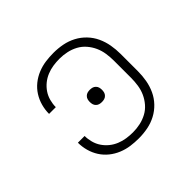

<svg xmlns="http://www.w3.org/2000/svg" viewBox="-133 -698 867 867"><g transform="rotate(-45 300.0 -265.0)"><path d="M302 8Q276 8 250.5 4.5Q225 1 200.5 -9Q176 -19 155.5 -35.5Q135 -52 121 -74Q107 -96 100 -121.5Q93 -147 93 -173H136Q136 -153 141.5 -132.5Q147 -112 158.5 -95Q170 -78 186 -65Q202 -52 221.5 -44Q241 -36 261.5 -33Q282 -30 302 -30Q326 -30 349 -35Q372 -40 392.5 -51Q413 -62 428.5 -80Q444 -98 453.5 -119Q463 -140 466.5 -163.5Q470 -187 470 -210V-320Q470 -343 466.5 -366.5Q463 -390 453.5 -411Q444 -432 428.5 -450Q413 -468 392.5 -479Q372 -490 349 -495Q326 -500 302 -500Q282 -500 261.5 -497Q241 -494 221.5 -486Q202 -478 186 -465Q170 -452 158.5 -435Q147 -418 141.5 -397.5Q136 -377 136 -357H93Q93 -383 100 -408.5Q107 -434 121 -456Q135 -478 155.5 -494.5Q176 -511 200.5 -521Q225 -531 250.5 -534.5Q276 -538 302 -538Q331 -538 359.5 -532.5Q388 -527 413.5 -513.5Q439 -500 459 -479Q479 -458 491 -432Q503 -406 508 -377.5Q513 -349 513 -320V-210Q513 -181 508 -152.5Q503 -124 491 -98Q479 -72 459 -51Q439 -30 413.5 -16.5Q388 -3 359.5 2.5Q331 8 302 8ZM300 -226Q292 -226 284.5 -228Q277 -230 271 -236Q265 -242 263 -249.5Q261 -257 261 -265Q261 -273 263 -280.5Q265 -288 271 -294Q277 -300 284.5 -302Q292 -304 300 -304Q308 -304 315.5 -302Q323 -300 329 -294Q335 -288 337 -280.5Q339 -273 339 -265Q339 -257 337 -249.5Q335 -242 329 -236Q323 -230 315.5 -228Q308 -226 300 -226Z"/></g></svg>

Font: Iosevka Curly XLtEx
Style: Regular
Weight: 200
Width: 7
Monospace: yes
Designer: Belleve Invis
Foundry: Belleve Invis
Version: Version 11.1.0; ttfautohint (v1.8.3)